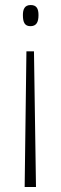

<svg xmlns="http://www.w3.org/2000/svg" viewBox="-20 -550 242 763"><path d="M133 -490C133 -516 125 -530 102 -530C77 -530 71 -512 71 -490C71 -460 79 -446 101 -446C124 -446 133 -461 133 -490ZM85 -346 78 193H123L115 -346Z"/></svg>

Font: Noto Sans Telugu ExtraCondensed ExtraLight
Style: Regular
Weight: 200
Width: 2
Designer: Jelle Bosma - Monotype Design Team
Foundry: Monotype Imaging Inc.
Version: Version 2.005